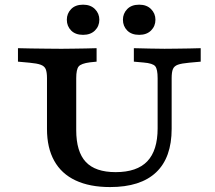

<svg xmlns="http://www.w3.org/2000/svg" viewBox="-20 -773 900 805"><path d="M177 -369.4V-445.2Q177 -469.8 171.8 -482.8Q166.6 -495.7 150.8 -501.5Q135 -507.3 103.7 -510.1L55.3 -514.5V-571Q77.7 -570.2 109.6 -569.8Q141.5 -569.4 173.6 -569Q205.7 -568.5 229.9 -568.5H237.9H243.2Q262.2 -568.5 287.6 -569Q313 -569.4 339.1 -569.8Q365.1 -570.2 385 -571V-514.5L357.4 -511.7Q320.4 -506.9 310 -494.6Q299.6 -482.3 299.6 -445.2V-369.4ZM441.6 11.3Q356 11.3 296.8 -16.6Q237.5 -44.4 207.3 -98.9Q177 -153.3 177 -231.9V-369.4H299.6V-227.5Q299.6 -136.9 339.7 -94.1Q379.7 -51.3 464.8 -51.3Q554.3 -51.3 597.6 -96.8Q640.9 -142.4 640.9 -234.8V-369.4H699.7V-233.1Q699.7 -112.2 634.6 -50.5Q569.4 11.3 441.6 11.3ZM640.9 -369.4V-445.2Q640.9 -482.7 630.9 -495.2Q620.8 -507.7 581.6 -510.9L541.2 -514.5V-571Q570.5 -570.2 607.7 -569.4Q644.9 -568.5 669.9 -568.5Q691.1 -568.5 719 -569Q747 -569.4 774.5 -569.8Q802 -570.2 821.5 -571V-514.5L773 -510.1Q741.4 -507.3 725.8 -501.7Q710.2 -496 705 -483.3Q699.7 -470.6 699.7 -445.2V-369.4ZM328.3 -626.9Q296 -626.9 278.1 -645.2Q260.2 -663.5 260.2 -690.3Q260.2 -716.3 278.1 -734.8Q296 -753.4 328.3 -753.4Q359.8 -753.4 378.2 -734.8Q396.5 -716.3 396.5 -690.3Q396.5 -663.5 378.2 -645.2Q359.8 -626.9 328.3 -626.9ZM563.6 -626.9Q531.2 -626.9 513.3 -645.2Q495.4 -663.5 495.4 -690.3Q495.4 -716.3 513.3 -734.8Q531.2 -753.4 563.6 -753.4Q595.1 -753.4 613.4 -734.8Q631.7 -716.3 631.7 -690.3Q631.7 -663.5 613.4 -645.2Q595.1 -626.9 563.6 -626.9Z"/></svg>

Font: Playfair 5pt SemiExpanded Light
Style: Regular
Weight: 300
Width: 6
Designer: Claus Eggers Sørensen
Foundry: Claus Eggers Sørensen
Version: Version 2.203